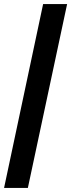

<svg xmlns="http://www.w3.org/2000/svg" viewBox="-65 -763 350 944"><path d="M-45 161 147 -743H265L72 161Z"/></svg>

Font: Saira ExtraCondensed ExtraBold
Style: Italic
Weight: 800
Width: 2
Italic angle: -12°
Designer: Hector Gatti with collaboration of the Omnibus-Type team
Foundry: Omnibus-Type
Version: Version 1.101